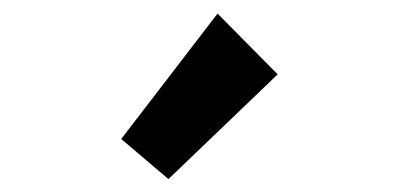

<svg xmlns="http://www.w3.org/2000/svg" viewBox="-20 -832 602 290"><path d="M234.4 -561.5 163.1 -622.1 308.6 -811.5 399.4 -719.7Z"/></svg>

Font: Reddit Mono Black
Style: Regular
Weight: 900
Monospace: yes
Designer: Stephen Hutchings
Foundry: Reddit
Version: Version 1.014